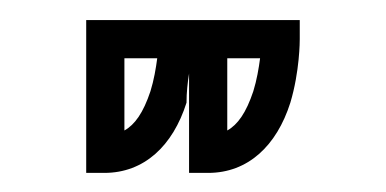

<svg xmlns="http://www.w3.org/2000/svg" viewBox="-20 -714 394 196"><path d="M192.5 -537.5C233.1 -537.5 262.4 -565.1 276.4 -609.2C286 -641.2 286 -672.4 286 -674V-693.5H181H173H68V-537.5H86.5C127.1 -537.5 156.4 -565 170.4 -609.2C170.4 -619.4 171.5 -629.7 173 -638.9V-537.5ZM212 -654.5H245.5C244.2 -644.5 242.1 -632.1 238.6 -620.9C231.2 -598.7 222.6 -586.7 212 -580.8ZM107 -654.5H140.5C139.2 -644.5 137.1 -632.1 133.6 -620.9C126.2 -598.7 117.6 -586.7 107 -580.8Z"/></svg>

Font: Platiipus Bold
Style: Bold
Weight: 400
Version: Version 001.000